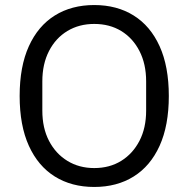

<svg xmlns="http://www.w3.org/2000/svg" viewBox="-20 -730 748 762"><path d="M354 12Q264 12 197.5 -29.5Q131 -71 94.5 -151.5Q58 -232 58 -349Q58 -466 94.5 -546.5Q131 -627 197.5 -668.5Q264 -710 354 -710Q444 -710 510.5 -668.5Q577 -627 613.5 -546.5Q650 -466 650 -349Q650 -232 613.5 -151.5Q577 -71 510.5 -29.5Q444 12 354 12ZM354 -63Q415 -63 461 -91.5Q507 -120 533.5 -171Q560 -222 560 -291V-407Q560 -476 533.5 -527.5Q507 -579 461 -607Q415 -635 354 -635Q294 -635 247.5 -607Q201 -579 174.5 -527.5Q148 -476 148 -407V-291Q148 -222 174.5 -171Q201 -120 247.5 -91.5Q294 -63 354 -63Z"/></svg>

Font: IBM Plex Sans Var
Style: Regular
Weight: 400
Designer: Mike Abbink, Paul van der Laan, Pieter van Rosmalen
Foundry: Bold Monday
Version: Version 3.000